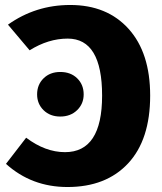

<svg xmlns="http://www.w3.org/2000/svg" viewBox="-20 -733 649 771"><path d="M262 -713Q410 -713 496.5 -617Q583 -521 583 -349Q583 -172 494.5 -77Q406 18 251 18Q107 18 4 -75L85 -180Q162 -122 241 -122Q390 -122 390 -349Q390 -578 252 -578Q174 -578 99 -531L12 -634Q123 -713 262 -713ZM222 -444Q264 -444 290 -418.5Q316 -393 316 -354Q316 -316 289.5 -290.5Q263 -265 222 -265Q181 -265 155 -290.5Q129 -316 129 -354Q129 -393 155 -418.5Q181 -444 222 -444Z"/></svg>

Font: FiraGO ExtraBold
Style: Regular
Weight: 800
Designer: bBox Type
Foundry: bBox Type GmbH
Version: Version 1.001;PS 001.001;hotconv 1.0.88;makeotf.lib2.5.64775